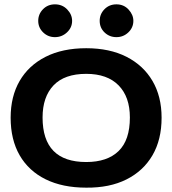

<svg xmlns="http://www.w3.org/2000/svg" viewBox="-20 -853 790 884"><path d="M377 11Q268 11 190 -27.5Q112 -66 70.5 -138Q29 -210 29 -311Q29 -409 70.5 -480.5Q112 -552 190 -591.5Q268 -631 377 -631Q485 -631 562.5 -591.5Q640 -552 682 -480.5Q724 -409 724 -311Q724 -210 682 -138Q640 -66 562.5 -27Q485 12 377 11ZM377 -107Q474 -107 526 -157.5Q578 -208 578 -312Q578 -407 526 -460Q474 -513 377 -513Q277 -513 226.5 -460Q176 -407 176 -312Q176 -107 377 -107ZM233 -682Q201 -682 178.5 -704Q156 -726 156 -757Q156 -788 178 -810.5Q200 -833 233 -833Q267 -833 289.5 -809.5Q312 -786 312 -757Q312 -726 288.5 -704Q265 -682 233 -682ZM516 -682Q484 -682 461.5 -703.5Q439 -725 439 -757Q439 -788 461 -810.5Q483 -833 516 -833Q550 -833 572 -809Q594 -785 594 -757Q594 -726 571 -704Q548 -682 516 -682Z"/></svg>

Font: Inconsolata ExtraExpanded Black
Style: Regular
Weight: 900
Width: 8
Monospace: yes
Designer: Raph Levien, Cyreal, Brenton Simpson
Foundry: Raph Levien, Cyreal, Google
Version: Version 3.001; ttfautohint (v1.8.2.53-6de2)